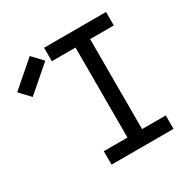

<svg xmlns="http://www.w3.org/2000/svg" viewBox="-357 -969 1132 1138"><g transform="rotate(-30 209.0 -400.0)"><path d="M250 0V-800H350V0ZM88 0V-92H512V0ZM88 -708V-800H512V-708ZM-116 -581 -182 -651 -10 -800 56 -730Z"/></g></svg>

Font: Victor Mono Thin
Style: Regular
Weight: 100
Monospace: yes
Designer: Rune Bjørnerås
Version: Version 1.561;gftools[0.9.30]